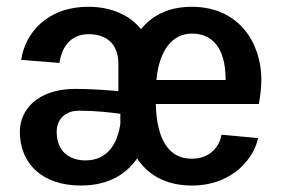

<svg xmlns="http://www.w3.org/2000/svg" viewBox="-20 -537 840 573"><path d="M39.2 -144.2C39.2 -47.5 107.5 16.7 220.8 16.7C308.3 16.7 359.2 -20.8 389.2 -64.2C420.8 -16.7 472.5 16.7 552.5 16.7C679.2 16.7 740 -70.8 750 -125L640.8 -135C635.8 -101.7 608.3 -63.3 552.5 -63.3C483.3 -63.3 447.5 -120.8 445 -226.7H752.5C756.7 -250 760 -275 760 -299.2C760 -407.5 694.2 -516.7 552.5 -516.7C481.7 -516.7 433.3 -490 400.8 -450C367.5 -490.8 314.2 -516.7 244.2 -516.7C117.5 -516.7 54.2 -435 43.3 -358.3L157.5 -349.2C165.8 -407.5 200 -435 244.2 -435C291.7 -435 333.3 -411.7 333.3 -345.8V-265C296.7 -268.3 251.7 -271.7 205 -271.7C90 -271.7 39.2 -207.5 39.2 -144.2ZM446.7 -298.3C455 -387.5 495 -436.7 552.5 -436.7C612.5 -436.7 653.3 -395.8 653.3 -299.2V-298.3ZM339.2 -197.5V-167.5C330.8 -109.2 301.7 -58.3 235 -58.3C193.3 -58.3 149.2 -80 149.2 -143.3C149.2 -188.3 183.3 -206.7 215 -206.7C263.3 -206.7 306.7 -201.7 339.2 -197.5Z"/></svg>

Font: Boon SemiBold
Style: Regular
Weight: 600
Designer: Sungsit Sawaiwan
Foundry: FontUni
Version: Version 2.0